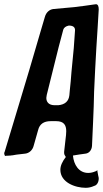

<svg xmlns="http://www.w3.org/2000/svg" viewBox="-30 -756 491 916"><path d="M426 61C415 66 403 69 391 69C346 69 322 30 318 -14C322 -15 345 -18 349 -19L378 -23C396 -25 408 -41 409 -61C411 -97 412 -135 414 -172C415 -198 416 -223 417 -247L419 -320C421 -355 422 -390 424 -425C428 -492 431 -561 436 -627L441 -711C441 -725 438 -735 428 -736L423 -735H421C389 -730 356 -726 324 -722L225 -713C206 -711 190 -697 184 -675L163 -604C130 -491 89 -350 61 -260L-8 -31C-9 -29 -10 -27 -10 -25C-10 -21 -8 -12 -4 -12L1 -13H4L22 -14C25 -15 28 -15 30 -15L47 -18C50 -18 52 -19 55 -19C63 -20 72 -21 81 -22L90 -23C109 -25 126 -40 131 -62L152 -136C159 -164 179 -178 212 -178H238C275 -178 286 -159 286 -130L285 -112L276 -32V-26C276 -20 279 -14 284 -7C267 15 258 35 258 54C258 114 328 140 379 140C393 140 406 137 419 131C433 128 441 112 441 96C441 91 440 87 439 84L435 63C434 59 434 57 437 56C435 56 431 58 427 61ZM322 -527C318 -487 314 -449 311 -413C309 -382 306 -353 303 -325L301 -302C298 -273 280 -257 248 -254H231C202 -254 191 -270 191 -289C191 -291 192 -296 193 -303C212 -380 231 -456 250 -532L272 -615C275 -624 284 -631 298 -634C318 -634 328 -627 328 -612Z"/></svg>

Font: Bangerz
Style: Regular
Weight: 400
Designer: vernon adams
Foundry: Vernon Adams
Version: Version 2.10;December 28, 2023;FontCreator 13.0.0.2683 64-bi